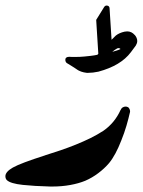

<svg xmlns="http://www.w3.org/2000/svg" viewBox="-27 -681 521 701"><path d="M447.8 -272.5Q442.4 -248.5 434.8 -222.4Q427.2 -196.3 416 -168.5Q395 -114.3 371.1 -85.4Q354 -65.4 331.5 -48.6Q309.1 -31.7 284.2 -21Q260.3 -11.2 229.5 -5.6Q198.7 0 165 0H155.8Q98.1 -1.5 56.6 -5.9Q11.2 -10.7 -2 -23.4Q-7.3 -28.8 -7.3 -37.6Q-7.3 -53.7 20 -69.3Q34.7 -77.6 64 -88.6Q93.3 -99.6 137.7 -113.8H137.2Q165.5 -122.6 194.1 -132.3Q222.7 -142.1 250 -153.1Q277.3 -164.1 302.7 -176.5Q328.1 -189 350.6 -203.6Q371.1 -217.8 387 -237.1Q402.8 -256.3 413.1 -279.3V-278.8Q418 -292 433.1 -292Q439.9 -291 443.4 -287.1Q446.8 -283.2 447.8 -276.4ZM382.8 -491.7Q390.6 -494.1 398.4 -496.3Q406.2 -498.5 413.1 -502Q409.7 -505.4 406 -505.4Q402.3 -505.4 398.2 -502.7Q394 -500 390.4 -497.6Q386.7 -495.1 382.8 -491.7ZM450.7 -490.2Q414.1 -441.4 332.5 -419.4Q312 -415 294.4 -415H290Q267.6 -417.5 252.4 -428.2H252.9Q246.1 -432.6 236.6 -438.7Q227.1 -444.8 216.3 -451.2Q213.9 -453.6 212.6 -456.5Q211.4 -459.5 211.4 -461.9Q211.4 -473.6 225.6 -473.6Q231 -473.1 236.3 -473.1Q241.7 -473.1 247.1 -473.1Q255.4 -473.1 263.9 -473.4Q272.5 -473.6 280.8 -474.6Q292 -475.6 304.4 -477.1Q316.9 -478.5 328.6 -481Q345.7 -501 363 -518.6Q380.4 -536.1 396 -551.3Q408.2 -561 427.7 -565.4Q432.6 -566.4 437.5 -566.4Q453.6 -566.4 464.8 -553.2L464.4 -554.2Q474.1 -543 474.1 -531.2Q474.1 -527.3 472.7 -522.9Q471.2 -518.6 468.8 -514.6ZM324.2 -608.4 353.5 -655.8Q357.9 -662.1 365.2 -660.4Q372.6 -658.7 373 -650.9L380.9 -526.9L351.6 -479.5Q347.2 -472.7 339.8 -474.4Q332.5 -476.1 332 -483.9Z"/></svg>

Font: Aref Ruqaa
Style: Bold
Weight: 700
Designer: Abdullah Aref
Version: Version 1.002